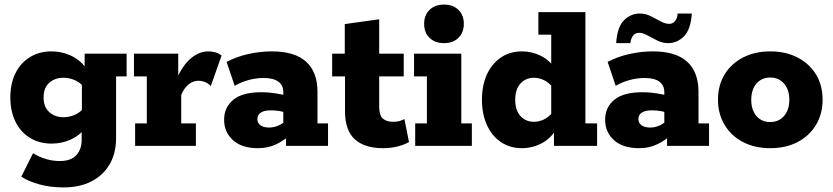

<svg xmlns="http://www.w3.org/2000/svg" viewBox="-20 -636 3631 837"><path d="M257 181Q199 181 150.5 167.5Q102 154 73 134L124 32Q150 48 179.5 57Q209 66 241 66Q289 66 312.5 40.5Q336 15 336 -26V-67L354 -80Q326 -44 287 -27Q248 -10 205 -10Q150 -10 109 -36Q68 -62 46.5 -107.5Q25 -153 25 -211Q25 -270 46.5 -315Q68 -360 109 -386Q150 -412 205 -412Q248 -412 287 -394.5Q326 -377 354 -341L349 -330V-402H532V-303H486V-34Q486 33 457.5 81Q429 129 378 155Q327 181 257 181ZM257 -125Q279 -125 301.5 -133.5Q324 -142 343 -162L337 -119V-301L343 -260Q324 -280 301.5 -288.5Q279 -297 257 -297Q219 -297 194.5 -275Q170 -253 170 -211Q170 -170 194.5 -147.5Q219 -125 257 -125Z M569 0V-98H620V-303H564V-402H757V-274L748 -288Q777 -353 813 -382.5Q849 -412 888 -412Q923 -412 946 -394L899 -261Q886 -274 872 -279Q858 -284 847 -284Q822 -284 802.5 -268.5Q783 -253 770 -222V-98H834V0Z M1105 10Q1034 10 995.5 -25Q957 -60 957 -114Q957 -168 997 -201Q1037 -234 1120 -234Q1150 -234 1181.5 -229Q1213 -224 1233 -218L1215 -205V-235Q1215 -264 1193.5 -280Q1172 -296 1129 -296Q1097 -296 1065 -287.5Q1033 -279 1003 -262L968 -366Q1011 -389 1062.5 -400.5Q1114 -412 1165 -412Q1265 -412 1314.5 -367Q1364 -322 1364 -236V-98H1410V0H1227V-67L1250 -51Q1219 -24 1184 -7Q1149 10 1105 10ZM1153 -80Q1175 -80 1195.5 -89.5Q1216 -99 1228 -113L1215 -78V-170L1232 -142Q1217 -149 1198.5 -152Q1180 -155 1160 -155Q1133 -155 1117.5 -145.5Q1102 -136 1102 -117Q1102 -99 1116 -89.5Q1130 -80 1153 -80Z M1650 10Q1570 10 1527 -28.5Q1484 -67 1484 -152V-303H1428V-402H1483V-531L1633 -552V-402H1740V-303H1633V-172Q1633 -133 1649 -119Q1665 -105 1694 -105Q1710 -105 1722 -108.5Q1734 -112 1743 -117L1763 -17Q1745 -6 1715 2Q1685 10 1650 10Z M1790 0V-98H1841V-303H1785V-402H1991V-98H2037V0ZM1916 -448Q1876 -448 1852.5 -471Q1829 -494 1829 -532Q1829 -570 1852.5 -593Q1876 -616 1916 -616Q1955 -616 1978.5 -593Q2002 -570 2002 -532Q2002 -494 1978.5 -471Q1955 -448 1916 -448Z M2256 10Q2202 10 2162.5 -17.5Q2123 -45 2102 -92.5Q2081 -140 2081 -201Q2081 -263 2102 -310Q2123 -357 2162.5 -384.5Q2202 -412 2256 -412Q2297 -412 2335 -394Q2373 -376 2400 -338L2383 -332V-485H2327V-583H2532V-98H2583V0H2395V-78L2400 -64Q2373 -26 2335 -8Q2297 10 2256 10ZM2308 -105Q2328 -105 2349.5 -114.5Q2371 -124 2389 -146L2383 -94V-301L2389 -256Q2371 -278 2349.5 -287.5Q2328 -297 2308 -297Q2272 -297 2249 -272Q2226 -247 2226 -201Q2226 -155 2249 -130Q2272 -105 2308 -105Z M2766 10Q2695 10 2656.5 -25Q2618 -60 2618 -114Q2618 -168 2658 -201Q2698 -234 2781 -234Q2811 -234 2842.5 -229Q2874 -224 2894 -218L2876 -205V-235Q2876 -264 2854.5 -280Q2833 -296 2790 -296Q2758 -296 2726 -287.5Q2694 -279 2664 -262L2629 -366Q2672 -389 2723.5 -400.5Q2775 -412 2826 -412Q2926 -412 2975.5 -367Q3025 -322 3025 -236V-98H3071V0H2888V-67L2911 -51Q2880 -24 2845 -7Q2810 10 2766 10ZM2814 -80Q2836 -80 2856.5 -89.5Q2877 -99 2889 -113L2876 -78V-170L2893 -142Q2878 -149 2859.5 -152Q2841 -155 2821 -155Q2794 -155 2778.5 -145.5Q2763 -136 2763 -117Q2763 -99 2777 -89.5Q2791 -80 2814 -80ZM2893 -448Q2868 -448 2845 -459.5Q2822 -471 2802 -482Q2782 -493 2766 -493Q2749 -493 2739.5 -480Q2730 -467 2728 -448H2666Q2671 -519 2700.5 -548Q2730 -577 2769 -577Q2794 -577 2817 -565.5Q2840 -554 2860 -543Q2880 -532 2897 -532Q2914 -532 2923.5 -545Q2933 -558 2934 -577H2996Q2991 -507 2961.5 -477.5Q2932 -448 2893 -448Z M3338 10Q3270 10 3218.5 -17Q3167 -44 3138.5 -92Q3110 -140 3110 -201Q3110 -264 3138.5 -311Q3167 -358 3218.5 -385Q3270 -412 3338 -412Q3406 -412 3457.5 -385Q3509 -358 3537.5 -311Q3566 -264 3566 -201Q3566 -140 3537.5 -92Q3509 -44 3457.5 -17Q3406 10 3338 10ZM3338 -104Q3375 -104 3398 -130.5Q3421 -157 3421 -201Q3421 -245 3398 -271.5Q3375 -298 3338 -298Q3300 -298 3277.5 -271.5Q3255 -245 3255 -201Q3255 -157 3277.5 -130.5Q3300 -104 3338 -104Z"/></svg>

Font: Rokkitt SemiBold ExtraBold
Style: Regular
Weight: 800
Version: Version 3.103